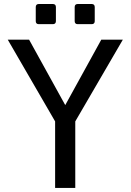

<svg xmlns="http://www.w3.org/2000/svg" viewBox="-20 -924 642 944"><path d="M170.4 -805.2H240.2C249.5 -805.2 254.9 -810.5 254.9 -819.8V-889.6C254.9 -898.9 249.5 -904.3 240.2 -904.3H170.4C161.1 -904.3 155.8 -898.9 155.8 -889.6V-819.8C155.8 -810.5 161.1 -805.2 170.4 -805.2ZM361.8 -805.2H431.2C440.4 -805.2 445.8 -810.5 445.8 -819.8V-889.6C445.8 -898.9 440.4 -904.3 431.2 -904.3H361.8C352.5 -904.3 347.2 -898.9 347.2 -889.6V-819.8C347.2 -810.5 352.5 -805.2 361.8 -805.2ZM251 0H350.1V-327.1L584 -729H478L300.8 -407.2L123 -729H18.1L251 -327.1Z"/></svg>

Font: Hack
Style: Regular
Weight: 400
Monospace: yes
Designer: Christopher Simpkins
Foundry: Christopher Simpkins
Version: Version 2.010